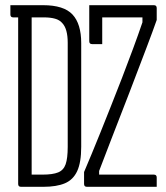

<svg xmlns="http://www.w3.org/2000/svg" viewBox="-20 -720 640 740"><path d="M146 -700Q226 -700 259.5 -664Q293 -628 293 -554V-154Q293 -94 277.5 -60.5Q262 -27 230 -13.5Q198 0 147 0H61Q50 0 50 -11V-653H31Q20 -653 20 -664V-700ZM584 0H315Q304 0 304 -11V-57Q331 -120 367.5 -210.5Q404 -301 450 -419Q472 -476 492.5 -531.5Q513 -587 529 -634V-653H374V-550H335Q324 -550 324 -561V-700H573Q584 -700 584 -689V-643Q570 -603 545 -537Q520 -471 479 -364Q437 -257 409 -183.5Q381 -110 362 -61V-47H573Q584 -47 584 -36ZM102 -47H144Q183 -47 204 -55.5Q225 -64 233 -87Q241 -110 241 -154V-555Q241 -609 220 -631Q210 -643 192 -648Q174 -653 149 -653H102Z"/></svg>

Font: Recursive Mn Lnr St Lt
Style: Regular
Weight: 300
Monospace: yes
Version: Version 1.079;hotconv 1.0.112;makeotfexe 2.5.65598; ttfautoh